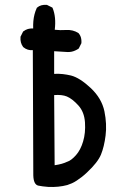

<svg xmlns="http://www.w3.org/2000/svg" viewBox="-20 -774 540 791"><path d="M179.2 -3.9Q153.3 -5.9 137.7 -9.3Q118.2 -13.7 117.2 -51.8L115.2 -567.4Q93.3 -565.4 76.2 -579.6L75.7 -580.1L75.2 -580.6Q62.5 -597.7 64.5 -621.6V-622.6L64.9 -623.5L74.7 -643.1L75.2 -644.5L76.7 -645Q93.3 -658.2 116.7 -656.7Q116.2 -672.9 117.4 -687Q118.7 -701.2 122.1 -714.6Q125.5 -728 131.3 -740.7L131.8 -741.7L132.8 -742.7Q140.6 -749.5 150.6 -752.2Q160.6 -754.9 172.4 -753.9H173.3L174.3 -753.4L193.8 -743.7L195.8 -742.7L196.8 -740.7Q211.9 -704.1 205.6 -651.4Q228 -648.9 251.5 -650.4Q266.1 -651.4 279.1 -648.2Q292 -645 303.2 -637.7L303.7 -637.2L304.2 -636.7Q308.6 -631.3 311.3 -625.2Q314 -619.1 314.9 -612.1Q315.9 -605 315.4 -597.2V-596.2L314.9 -595.2L305.2 -575.7L304.2 -574.2L303.2 -573.2Q296.4 -568.8 289.3 -565.7Q282.2 -562.5 274.9 -561Q267.6 -559.6 259.8 -559.6H259.3L203.1 -563V-469.7Q221.7 -470.7 238.8 -468.8Q255.9 -466.8 272.5 -462.9Q308.6 -453.6 353.5 -411.6Q398.9 -369.1 410.2 -315.4Q420.9 -262.7 415 -215.8Q409.2 -169.4 396 -137.2Q382.8 -105 338.4 -63.5Q327.6 -53.2 316.9 -44.9Q306.2 -36.6 296.1 -30Q286.1 -23.4 276.4 -19Q266.6 -14.6 257.3 -11.7Q221.2 -2 179.2 -3.9ZM257.8 -107.9Q273.9 -113.3 293 -134.8Q312 -156.2 322.3 -190.9Q333 -226.1 330.1 -270Q327.1 -313 302.7 -339.8Q277.8 -367.2 255.4 -376.5Q235.4 -384.8 203.1 -382.3L205.1 -93.3Q236.8 -97.7 257.3 -107.9Z"/></svg>

Font: NaikaiFont
Style: SemiBold
Weight: 600
Version: Version 1.89